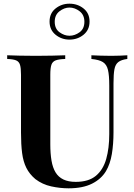

<svg xmlns="http://www.w3.org/2000/svg" viewBox="-20 -1008 729 1042"><path d="M671 -708V-688Q639 -684 622.5 -671.5Q606 -659 601 -632Q596 -605 596 -556V-291Q596 -226 587 -172Q578 -118 555 -79Q529 -36 479 -11Q429 14 352 14Q306 14 258 3.5Q210 -7 172 -36Q140 -63 123 -97Q106 -131 100 -177.5Q94 -224 94 -288V-602Q94 -639 88.5 -656.5Q83 -674 67 -680.5Q51 -687 19 -688V-708Q44 -707 86.5 -706Q129 -705 175 -705Q221 -705 263.5 -706Q306 -707 334 -708V-688Q300 -687 282.5 -680.5Q265 -674 259 -656.5Q253 -639 253 -602V-225Q253 -175 259.5 -136.5Q266 -98 281.5 -72.5Q297 -47 324 -34Q351 -21 391 -21Q461 -21 500.5 -54Q540 -87 556.5 -145.5Q573 -204 573 -280V-544Q573 -599 566 -628.5Q559 -658 538.5 -671Q518 -684 476 -688V-708Q495 -707 526 -706Q557 -705 584 -705Q608 -705 631.5 -706Q655 -707 671 -708ZM357 -988Q401 -988 433.5 -962Q466 -936 466 -891Q466 -846 433.5 -819.5Q401 -793 357 -793Q314 -793 281.5 -819.5Q249 -846 249 -891Q249 -936 281.5 -962Q314 -988 357 -988ZM357 -967Q329 -967 303 -947Q277 -927 277 -890Q277 -852 303 -833Q329 -814 357 -814Q386 -814 412 -833Q438 -852 438 -890Q438 -927 412 -947Q386 -967 357 -967Z"/></svg>

Font: Playfair Display
Style: Bold
Weight: 700
Designer: Claus Eggers Sørensen
Foundry: Claus Eggers Sørensen
Version: Version 1.203